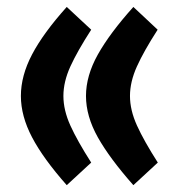

<svg xmlns="http://www.w3.org/2000/svg" viewBox="-20 -523 517 556"><path d="M244.1 -52.2 173.3 13.2Q105 -64 72.8 -125.5Q40.5 -187 40.5 -245.1Q40.5 -303.7 72.8 -365.2Q105 -426.8 173.3 -502.9L244.1 -437Q204.1 -375 183.8 -330.6Q163.6 -286.1 163.6 -245.1Q163.6 -204.1 183.8 -159.4Q204.1 -114.7 244.1 -52.2ZM437 -52.2 366.2 13.2Q297.9 -64 263.4 -125.2Q229 -186.5 229 -245.1Q229 -303.7 263.4 -365.2Q297.9 -426.8 366.2 -502.9L436.5 -437Q396.5 -375 376.5 -330.6Q356.4 -286.1 356.4 -245.1Q356.4 -204.1 376.7 -159.4Q397 -114.7 437 -52.2Z"/></svg>

Font: Vazirmatn FD NL ExtraBold
Style: Regular
Weight: 800
Designer: Saber Rastikerdar
Foundry: Saber Rastikerdar
Version: Version 33.003